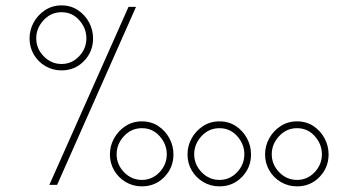

<svg xmlns="http://www.w3.org/2000/svg" viewBox="-20 -675 1307 701"><path d="M1179.7 -111.3Q1179.7 -63 1146.5 -28.8Q1113.3 5.4 1064.5 5.4Q1032.2 5.4 1005.6 -10.3Q979 -25.9 963.4 -52.5Q947.8 -79.1 947.8 -111.3Q947.8 -142.6 962.9 -169.9Q978 -197.3 1004.4 -214.6Q1030.8 -231.9 1064.5 -231.9Q1098.6 -231.9 1124.5 -214.6Q1150.4 -197.3 1165 -169.9Q1179.7 -142.6 1179.7 -111.3ZM1155.3 -111.8Q1155.3 -148.4 1129.4 -177.7Q1103.5 -207 1064.5 -207Q1025.9 -207 999 -178Q972.2 -148.9 972.2 -111.8Q972.2 -74.2 999.5 -46.1Q1026.9 -18.1 1064.5 -18.1Q1102.1 -18.1 1128.7 -46.1Q1155.3 -74.2 1155.3 -111.8ZM896.5 -111.3Q896.5 -63 863.3 -28.8Q830.1 5.4 781.2 5.4Q749 5.4 722.4 -10.3Q695.8 -25.9 680.2 -52.5Q664.6 -79.1 664.6 -111.3Q664.6 -142.6 679.7 -169.9Q694.8 -197.3 721.2 -214.6Q747.6 -231.9 781.2 -231.9Q815.4 -231.9 841.3 -214.6Q867.2 -197.3 881.8 -169.9Q896.5 -142.6 896.5 -111.3ZM872.1 -111.8Q872.1 -148.4 846.2 -177.7Q820.3 -207 781.2 -207Q742.7 -207 715.8 -178Q689 -148.9 689 -111.8Q689 -74.2 716.3 -46.1Q743.7 -18.1 781.2 -18.1Q818.8 -18.1 845.5 -46.1Q872.1 -74.2 872.1 -111.8ZM613.3 -111.3Q613.3 -63 580.1 -28.8Q546.9 5.4 498 5.4Q465.8 5.4 439.2 -10.3Q412.6 -25.9 397 -52.5Q381.3 -79.1 381.3 -111.3Q381.3 -142.6 396.5 -169.9Q411.6 -197.3 438 -214.6Q464.4 -231.9 498 -231.9Q532.2 -231.9 558.1 -214.6Q584 -197.3 598.6 -169.9Q613.3 -142.6 613.3 -111.3ZM588.9 -111.8Q588.9 -148.4 563 -177.7Q537.1 -207 498 -207Q459.5 -207 432.6 -178Q405.8 -148.9 405.8 -111.8Q405.8 -74.2 433.1 -46.1Q460.4 -18.1 498 -18.1Q535.6 -18.1 562.3 -46.1Q588.9 -74.2 588.9 -111.8ZM319.8 -534.7Q319.8 -486.3 286.6 -452.1Q253.4 -418 204.6 -418Q172.4 -418 145.8 -433.6Q119.1 -449.2 103.5 -475.8Q87.9 -502.4 87.9 -534.7Q87.9 -565.9 103 -593.3Q118.2 -620.6 144.5 -637.9Q170.9 -655.3 204.6 -655.3Q238.8 -655.3 264.6 -637.9Q290.5 -620.6 305.2 -593.3Q319.8 -565.9 319.8 -534.7ZM295.4 -535.2Q295.4 -571.8 269.5 -601.1Q243.7 -630.4 204.6 -630.4Q166 -630.4 139.2 -601.3Q112.3 -572.3 112.3 -535.2Q112.3 -497.6 139.6 -469.5Q167 -441.4 204.6 -441.4Q242.2 -441.4 268.8 -469.5Q295.4 -497.6 295.4 -535.2ZM449.2 -649.9H476.6L188.5 0H160.2Z"/></svg>

Font: Estedad-FD Thin
Style: Regular
Weight: 100
Designer: Amin Abedi
Version: Version 7.3